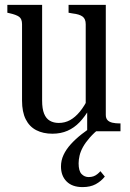

<svg xmlns="http://www.w3.org/2000/svg" viewBox="-20 -536 529 784"><path d="M152 -516V-125Q152 -92 160 -72Q168 -52 183.5 -43Q199 -34 220 -34Q245 -34 266 -45.5Q287 -57 306 -80Q325 -103 342 -138L346 -93Q327 -60 305 -37Q283 -14 255.5 -2Q228 10 194 10Q156 10 128 -4.5Q100 -19 85 -49Q70 -79 70 -125V-437Q70 -459 58 -467.5Q46 -476 19 -482L10 -484V-516ZM412 -516V-67Q412 -53 419 -45.5Q426 -38 439 -35Q452 -32 469 -32H472V0H336V-87L330 -92V-437Q330 -459 317 -468.5Q304 -478 277 -481L260 -484V-516ZM372 -29 390 -15Q364 6 346.5 26Q329 46 319 64Q309 82 305 99Q301 116 301 131Q301 162 313 174.5Q325 187 342 187Q353 187 361.5 184Q370 181 377.5 175Q385 169 390 163L408 185Q393 204 371 216Q349 228 317 228Q275 228 252 205Q229 182 229 144Q229 119 239.5 96.5Q250 74 269 53Q288 32 314 11.5Q340 -9 372 -29Z"/></svg>

Font: Roboto Serif 120pt ExtraCondensed
Style: Regular
Weight: 400
Width: 2
Designer: Greg Gazdowicz
Foundry: Commercial Type
Version: Version 1.008